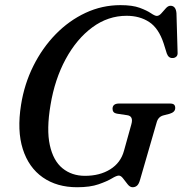

<svg xmlns="http://www.w3.org/2000/svg" viewBox="-20 -734 729 766"><path d="M460.5 -713.5Q508.5 -713.5 537.5 -702.8Q566.5 -692 582.2 -681.2Q598 -670.5 605.5 -670.5Q614.5 -670.5 623.5 -680.5Q632.5 -690.5 641.5 -700.8Q650.5 -711 660 -711Q681.5 -711 684 -681.5L688.5 -526Q689.5 -514 683.8 -508.5Q678 -503 670 -502.5Q652.5 -501 645.5 -520.5L633 -560.5Q613 -621.5 575.2 -646.2Q537.5 -671 485 -671Q411 -671 348.5 -625Q286 -579 242.2 -498.5Q198.5 -418 181.5 -315Q165 -217.5 178.8 -155Q192.5 -92.5 229.5 -62.5Q266.5 -32.5 319 -32.5Q378 -32.5 419.8 -58.5Q461.5 -84.5 474.5 -132L504 -238Q513.5 -271 487 -274.5L446.5 -280.5Q429 -283.5 429 -300Q429 -321 455.5 -321H657Q670.5 -321 675 -316Q679.5 -311 679 -302Q678.5 -286.5 656.5 -280L631.5 -273.5Q611 -268 605 -245.5L539 -17.5Q534.5 -0.5 527.2 6.2Q520 13 509 13Q498.5 13 489.2 1.2Q480 -10.5 471.2 -22Q462.5 -33.5 454 -33.5Q445 -33.5 426 -22Q407 -10.5 373.2 1.2Q339.5 13 287.5 13Q207 13 150.8 -26.2Q94.5 -65.5 71 -139.2Q47.5 -213 64 -316Q77 -398.5 113 -470.8Q149 -543 202.2 -597.5Q255.5 -652 321.5 -682.8Q387.5 -713.5 460.5 -713.5Z"/></svg>

Font: Fraunces 72pt S050
Style: Italic
Weight: 400
Italic angle: -16°
Version: Version 1.000; ttfautohint (v1.8.3)